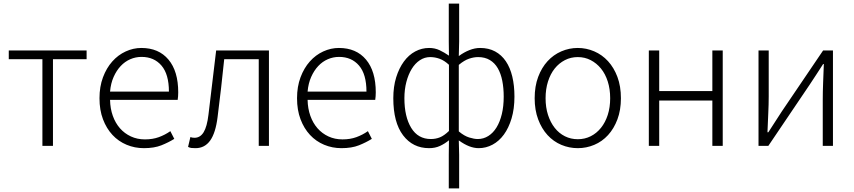

<svg xmlns="http://www.w3.org/2000/svg" viewBox="-20 -815 4775 1073"><path d="M29 -533H464V-484H276V0H217V-484H29Z M784 13Q733 13 687.5 -6Q642 -25 608.5 -61Q575 -97 555.5 -148.5Q536 -200 536 -266Q536 -331 555.5 -383Q575 -435 607.5 -471.5Q640 -508 682.5 -527.5Q725 -547 770 -547Q867 -547 921.5 -482Q976 -417 976 -299Q976 -277 973 -257H595Q596 -208 610.5 -167.5Q625 -127 650.5 -98Q676 -69 711.5 -52.5Q747 -36 790 -36Q833 -36 867.5 -48.5Q902 -61 932 -82L954 -39Q922 -19 882 -3Q842 13 784 13ZM924 -303Q924 -400 882.5 -448.5Q841 -497 771 -497Q738 -497 708 -484Q678 -471 654.5 -446Q631 -421 615 -385Q599 -349 595 -303Z M1073 13Q1059 13 1050 12Q1041 11 1031 6L1044 -49Q1049 -47 1054.5 -46Q1060 -45 1067 -45Q1099 -45 1118 -76Q1137 -107 1145 -174Q1156 -265 1166.5 -353.5Q1177 -442 1188 -533H1483V0H1426V-484H1233Q1225 -403 1215.5 -322.5Q1206 -242 1196 -161Q1185 -72 1154.5 -29.5Q1124 13 1073 13Z M1888 13Q1837 13 1791.5 -6Q1746 -25 1712.5 -61Q1679 -97 1659.5 -148.5Q1640 -200 1640 -266Q1640 -331 1659.5 -383Q1679 -435 1711.5 -471.5Q1744 -508 1786.5 -527.5Q1829 -547 1874 -547Q1971 -547 2025.5 -482Q2080 -417 2080 -299Q2080 -277 2077 -257H1699Q1700 -208 1714.5 -167.5Q1729 -127 1754.5 -98Q1780 -69 1815.5 -52.5Q1851 -36 1894 -36Q1937 -36 1971.5 -48.5Q2006 -61 2036 -82L2058 -39Q2026 -19 1986 -3Q1946 13 1888 13ZM2028 -303Q2028 -400 1986.5 -448.5Q1945 -497 1875 -497Q1842 -497 1812 -484Q1782 -471 1758.5 -446Q1735 -421 1719 -385Q1703 -349 1699 -303Z M2378 13Q2287 13 2232.5 -59Q2178 -131 2178 -266Q2178 -331 2194 -382.5Q2210 -434 2237 -471Q2264 -508 2300.5 -527.5Q2337 -547 2378 -547Q2410 -547 2436.5 -534.5Q2463 -522 2489 -504L2488 -583V-795H2546V-583L2544 -502Q2545 -502 2545 -502.5Q2545 -503 2546 -503Q2573 -523 2603.5 -535Q2634 -547 2663 -547Q2711 -547 2747 -527.5Q2783 -508 2807 -472.5Q2831 -437 2843 -387Q2855 -337 2855 -275Q2855 -207 2839 -153.5Q2823 -100 2796 -63Q2769 -26 2732.5 -6.5Q2696 13 2655 13Q2604 13 2546 -29Q2545 -29 2545 -29.5Q2545 -30 2544 -30L2546 50V238H2488V50L2489 -31Q2466 -12 2439 0.5Q2412 13 2378 13ZM2544 -81 2546 -79Q2575 -55 2602.5 -46.5Q2630 -38 2650 -38Q2682 -38 2709 -55Q2736 -72 2755 -103Q2774 -134 2784.5 -177.5Q2795 -221 2795 -275Q2795 -323 2787 -363.5Q2779 -404 2762 -433.5Q2745 -463 2717.5 -479.5Q2690 -496 2652 -496Q2628 -496 2601.5 -487Q2575 -478 2546 -454L2544 -452ZM2384 -496Q2353 -496 2326.5 -478.5Q2300 -461 2281 -430Q2262 -399 2251 -357Q2240 -315 2240 -266Q2240 -163 2278 -100.5Q2316 -38 2388 -38Q2415 -38 2438.5 -47.5Q2462 -57 2489 -83V-453Q2463 -477 2437 -486.5Q2411 -496 2384 -496Z M3209 13Q3161 13 3117 -5.5Q3073 -24 3040 -60Q3007 -96 2987.5 -148Q2968 -200 2968 -266Q2968 -333 2987.5 -385Q3007 -437 3040 -473Q3073 -509 3117 -528Q3161 -547 3209 -547Q3257 -547 3301 -528Q3345 -509 3378 -473Q3411 -437 3430.5 -385Q3450 -333 3450 -266Q3450 -200 3430.5 -148Q3411 -96 3378 -60Q3345 -24 3301 -5.5Q3257 13 3209 13ZM3209 -37Q3248 -37 3281 -53.5Q3314 -70 3338.5 -100.5Q3363 -131 3376.5 -173Q3390 -215 3390 -266Q3390 -317 3376.5 -359.5Q3363 -402 3338.5 -432Q3314 -462 3281 -479Q3248 -496 3209 -496Q3170 -496 3137 -479Q3104 -462 3080 -432Q3056 -402 3042.5 -359.5Q3029 -317 3029 -266Q3029 -215 3042.5 -173Q3056 -131 3080 -100.5Q3104 -70 3137 -53.5Q3170 -37 3209 -37Z M3664 -533V-306H3961V-533H4019V0H3961V-253H3664V0H3606V-533Z M4219 -533H4276V-276Q4276 -233 4273.5 -181.5Q4271 -130 4269 -76H4274Q4290 -101 4311.5 -134Q4333 -167 4349 -192L4580 -533H4635V0H4578V-256Q4578 -301 4580 -352Q4582 -403 4584 -457H4580Q4564 -432 4542.5 -399Q4521 -366 4505 -342L4274 0H4219Z"/></svg>

Font: Kinto Sans Light
Style: Regular
Weight: 300
Designer: Authors: Ryoko NISHIZUKA  (kana & ideographs); Paul D. Hunt (Latin, Greek & Cyrillic); Wenlong ZHANG  (bopomofo); Sandol
Foundry: Adobe Systems Incorporated, ookami Inc.
Version: Version 0.001